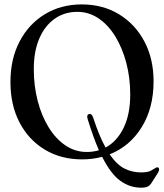

<svg xmlns="http://www.w3.org/2000/svg" viewBox="-20 -730 764 892"><path d="M360 -709.5Q458 -709.5 533.2 -663.5Q608.5 -617.5 651 -537Q693.5 -456.5 693.5 -352.5Q693.5 -228 638.2 -139Q583 -50 489.5 -13Q522.5 35 558.2 53Q594 71 634.5 71Q666.5 71 680.8 63Q695 55 706.5 48Q717.5 45 719 55Q720.5 61.5 714 72.5L685 118Q677.5 131 666.5 136.5Q655.5 142 636 142Q583.5 142 539 110Q494.5 78 454.5 -1.5Q410.5 10.5 362 10.5Q263 10.5 187.8 -35Q112.5 -80.5 70.5 -161.5Q28.5 -242.5 28.5 -349Q28.5 -456 71 -537.2Q113.5 -618.5 188.5 -664Q263.5 -709.5 360 -709.5ZM387 -177.5Q381 -197.5 395 -200.5Q406.5 -203 413 -183Q440.5 -98.5 470.5 -44.5Q523 -72.5 554 -135.5Q585 -198.5 585 -291Q585 -368.5 566.8 -437.8Q548.5 -507 515.8 -560.5Q483 -614 438 -644.5Q393 -675 339.5 -675Q280 -675 234.2 -643Q188.5 -611 162.8 -551.5Q137 -492 137 -409Q137 -331 155 -261.5Q173 -192 206 -138.5Q239 -85 284 -54.5Q329 -24 383 -24Q413 -24 439.5 -32Q413 -92.5 387 -177.5Z"/></svg>

Font: Fraunces 144pt Soft
Style: Regular
Weight: 400
Version: Version 1.000;[0bf87f6ff]